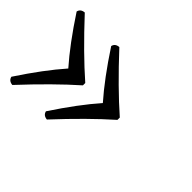

<svg xmlns="http://www.w3.org/2000/svg" viewBox="-82 -591 708 708"><g transform="rotate(45 271.5 -237.0)"><path d="M308.1 -236.8Q249 -303.7 181.2 -407.2Q185.1 -424.3 205.1 -425.8Q307.1 -315.9 390.1 -243.2V-231Q307.1 -157.7 205.1 -47.9Q185.1 -49.8 181.2 -66.9Q249 -169.9 308.1 -236.8ZM127.9 -236.8Q68.8 -303.7 1 -407.2Q4.9 -424.3 24.9 -425.8Q127 -315.9 210 -243.2V-231Q127 -157.7 24.9 -47.9Q4.9 -49.8 1 -66.9Q68.8 -169.9 127.9 -236.8Z"/></g></svg>

Font: Linux Libertine Capitals
Style: Small Caps
Weight: 400
Designer: Philipp H. Poll
Foundry: Philipp H. Poll
Version: Version 5.1.3